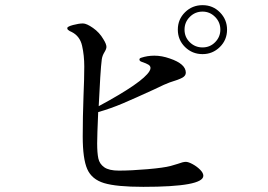

<svg xmlns="http://www.w3.org/2000/svg" viewBox="-20 -760 1040 745"><path d="M861 -645Q861 -605 833 -577.5Q805 -550 766 -550Q726 -550 698 -577.5Q670 -605 670 -645Q670 -685 698 -712.5Q726 -740 766 -740Q806 -740 833.5 -712Q861 -684 861 -645ZM835 -645Q835 -674 814.5 -694.5Q794 -715 766 -715Q737 -715 716.5 -694.5Q696 -674 696 -645Q696 -616 716.5 -596Q737 -576 766 -576Q795 -576 815 -596.5Q835 -617 835 -645ZM769 -78Q769 -35 536 -35Q432 -35 384 -49.5Q336 -64 318.5 -104Q301 -144 301 -230Q301 -306 304 -387Q307 -456 307 -502Q307 -545 298.5 -582.5Q290 -620 258 -636Q255 -637 250.5 -639.5Q246 -642 243.5 -644.5Q241 -647 241 -651Q241 -657 263.5 -663Q286 -669 302 -669Q316 -669 341 -651.5Q366 -634 381 -608Q393 -589 393 -578Q393 -570 385 -557Q377 -544 375 -530Q372 -508 369 -459.5Q366 -411 363 -348Q534 -440 560 -484Q564 -491 564 -496Q564 -504 556 -509Q548 -514 530 -520Q521 -523 521 -529Q521 -534 528 -536Q552 -544 579 -544Q608 -544 639 -533Q701 -512 701 -478Q701 -466 687.5 -458.5Q674 -451 638 -440Q623 -435 578 -413Q504 -379 457 -359Q410 -339 361 -325Q357 -233 357 -204Q357 -167 361.5 -145.5Q366 -124 384.5 -111Q403 -98 441 -98Q489 -98 552.5 -103.5Q616 -109 642 -116L669 -124Q690 -132 701 -132Q711 -132 727.5 -123Q744 -114 756.5 -101.5Q769 -89 769 -78Z"/></svg>

Font: Shippori Mincho
Style: Regular
Weight: 400
Designer: FONTDASU
Foundry: FONTDASU / Google Inc. / but / Adobe
Version: Version 3.110; ttfautohint (v1.8.3)